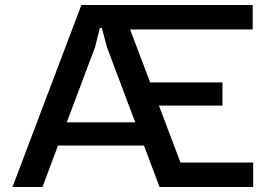

<svg xmlns="http://www.w3.org/2000/svg" viewBox="-20 -749 1072 769"><path d="M444 -631V-729H992V-631ZM619 0V-98H994V0ZM566 -326V-419H871V-326ZM30 0 306 -729H464L740 0H619L408 -561L388 -637H380L361 -561L150 0ZM198 -166 232 -259H537L571 -166Z"/></svg>

Font: Hubot Sans Medium
Style: Regular
Weight: 500
Designer: Deni Anggara
Foundry: GitHub, Inc., Subsidiary of Microsoft Corporation
Version: Version 2.000